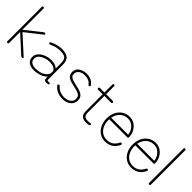

<svg xmlns="http://www.w3.org/2000/svg" viewBox="158 -1728 2739 2739"><g transform="rotate(45 1528.0 -358.0)"><path d="M97 0Q81 0 81 -16V-711Q81 -727 97 -727H100Q116 -727 116 -711V-283L352 -471Q364 -480 376 -480Q388 -480 392 -471Q396 -462 380 -449L141 -261L406 -20Q414 -13 409 -5.5Q404 2 393 2Q380 2 369 -8L116 -239V-16Q116 0 100 0Z M636 10Q570 10 530 -21Q490 -52 490 -112Q490 -158 523 -193.5Q556 -229 607.5 -249.5Q659 -270 714 -270Q800 -270 844 -229V-330Q844 -382 830 -408.5Q816 -435 786 -445Q756 -455 707 -455Q671 -455 627.5 -443.5Q584 -432 549 -414Q531 -406 523 -420Q513 -435 532 -444Q570 -464 618.5 -477Q667 -490 707 -490Q796 -490 837 -456Q878 -422 878 -330V-44Q878 -28 885.5 -24Q893 -20 915 -23Q938 -26 938 -12Q938 4 921 7Q906 10 892 10Q868 10 858 3.5Q848 -3 846 -20Q844 -37 844 -67Q821 -40 786 -23Q751 -6 711.5 2Q672 10 636 10ZM641 -24Q695 -24 742 -40.5Q789 -57 818 -88Q847 -119 844 -164Q841 -199 806 -217.5Q771 -236 715 -236Q670 -236 626.5 -220.5Q583 -205 554 -177Q525 -149 525 -111Q525 -66 558 -45Q591 -24 641 -24Z M1218 11Q1158 11 1109.5 -10.5Q1061 -32 1032 -72Q1020 -88 1037 -98Q1050 -107 1063 -91Q1087 -59 1128 -41Q1169 -23 1218 -23Q1253 -23 1284.5 -34.5Q1316 -46 1336 -70Q1356 -94 1356 -130Q1356 -164 1338.5 -182.5Q1321 -201 1289 -211.5Q1257 -222 1212 -231Q1173 -239 1134 -251Q1095 -263 1069.5 -288Q1044 -313 1044 -360Q1044 -403 1067.5 -431.5Q1091 -460 1129 -475Q1167 -490 1208 -490Q1315 -490 1366 -415Q1377 -399 1362 -390Q1348 -381 1337 -398Q1295 -455 1208 -455Q1150 -455 1115 -428Q1080 -401 1080 -360Q1080 -329 1096.5 -312Q1113 -295 1144 -285Q1175 -275 1218 -266Q1249 -259 1279.5 -251Q1310 -243 1335.5 -229Q1361 -215 1376 -191.5Q1391 -168 1391 -130Q1391 -70 1344.5 -29.5Q1298 11 1218 11Z M1696 11Q1635 11 1606 -16Q1577 -43 1577 -110V-443H1488Q1468 -443 1468 -461Q1468 -478 1488 -478H1577V-637Q1577 -657 1594 -657Q1611 -657 1611 -637V-478H1744Q1764 -478 1764 -461Q1764 -443 1744 -443H1611V-110Q1611 -60 1631.5 -41.5Q1652 -23 1696 -23Q1703 -23 1710.5 -24Q1718 -25 1725 -26Q1741 -28 1752.5 -27.5Q1764 -27 1764 -12Q1764 2 1743.5 6.5Q1723 11 1696 11Z M2077 11Q2014 11 1965 -21Q1916 -53 1888 -109.5Q1860 -166 1860 -239Q1860 -312 1888 -368.5Q1916 -425 1965 -457Q2014 -489 2077 -489Q2140 -489 2185 -456.5Q2230 -424 2253.5 -375Q2277 -326 2277 -275Q2277 -257 2257 -257H1895Q1892 -191 1913 -138Q1934 -85 1976.5 -54Q2019 -23 2077 -23Q2188 -23 2239 -129Q2248 -147 2264 -140Q2280 -132 2271 -113Q2211 11 2077 11ZM1899 -292H2242Q2238 -335 2216 -371.5Q2194 -408 2158.5 -431Q2123 -454 2077 -454Q2009 -454 1961 -410Q1913 -366 1899 -292Z M2603 11Q2540 11 2491 -21Q2442 -53 2414 -109.5Q2386 -166 2386 -239Q2386 -312 2414 -368.5Q2442 -425 2491 -457Q2540 -489 2603 -489Q2666 -489 2711 -456.5Q2756 -424 2779.5 -375Q2803 -326 2803 -275Q2803 -257 2783 -257H2421Q2418 -191 2439 -138Q2460 -85 2502.5 -54Q2545 -23 2603 -23Q2714 -23 2765 -129Q2774 -147 2790 -140Q2806 -132 2797 -113Q2737 11 2603 11ZM2425 -292H2768Q2764 -335 2742 -371.5Q2720 -408 2684.5 -431Q2649 -454 2603 -454Q2535 -454 2487 -410Q2439 -366 2425 -292Z M2958 0Q2940 0 2940 -20V-707Q2940 -727 2958 -727Q2975 -727 2975 -707V-20Q2975 0 2958 0Z"/></g></svg>

Font: Zen Maru Gothic Light
Style: Regular
Weight: 300
Designer: Yoshimichi Ohira
Foundry: Positype
Version: Version 1.001